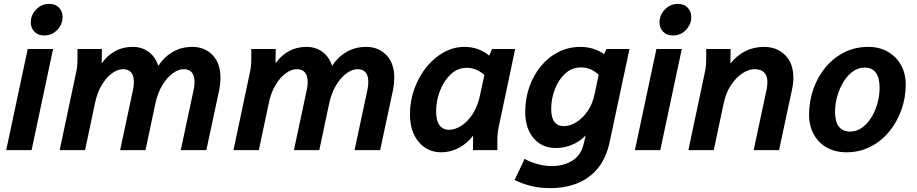

<svg xmlns="http://www.w3.org/2000/svg" viewBox="-20 -775 4731 991"><path d="M139 -659Q139 -698 167 -726.5Q195 -755 234 -755Q266 -755 284.5 -735.5Q303 -716 303 -688Q303 -649 275.5 -620.5Q248 -592 208 -592Q176 -592 157.5 -611.5Q139 -631 139 -659ZM12 0 123 -522H254L143 0Z M288 0 372 -397Q377 -419 378.5 -437Q380 -455 380 -478V-522H506L505 -448Q534 -489 574 -511Q614 -533 665 -533Q712 -533 747 -507.5Q782 -482 797 -435Q827 -481 871.5 -507Q916 -533 973 -533Q1036 -533 1077 -491Q1118 -449 1118 -373Q1118 -344 1112 -313L1045 0H913L980 -314Q982 -325 983 -333.5Q984 -342 984 -351Q984 -418 928 -418Q901 -418 871.5 -396.5Q842 -375 818 -335.5Q794 -296 782 -241L731 0H600L667 -314Q669 -325 670 -333.5Q671 -342 671 -351Q671 -418 615 -418Q588 -418 558.5 -397Q529 -376 505 -336Q481 -296 470 -241L419 0Z M1185 0 1269 -397Q1274 -419 1275.5 -437Q1277 -455 1277 -478V-522H1403L1402 -448Q1431 -489 1471 -511Q1511 -533 1562 -533Q1609 -533 1644 -507.5Q1679 -482 1694 -435Q1724 -481 1768.5 -507Q1813 -533 1870 -533Q1933 -533 1974 -491Q2015 -449 2015 -373Q2015 -344 2009 -313L1942 0H1810L1877 -314Q1879 -325 1880 -333.5Q1881 -342 1881 -351Q1881 -418 1825 -418Q1798 -418 1768.5 -396.5Q1739 -375 1715 -335.5Q1691 -296 1679 -241L1628 0H1497L1564 -314Q1566 -325 1567 -333.5Q1568 -342 1568 -351Q1568 -418 1512 -418Q1485 -418 1455.5 -397Q1426 -376 1402 -336Q1378 -296 1367 -241L1316 0Z M2096 -185Q2096 -255 2119 -317.5Q2142 -380 2181 -428.5Q2220 -477 2270.5 -505Q2321 -533 2377 -533Q2451 -533 2505 -488L2520 -522H2639L2555 -124Q2550 -103 2548.5 -84.5Q2547 -66 2547 -44V0H2421L2422 -75Q2391 -34 2348 -11.5Q2305 11 2257 11Q2186 11 2141 -42.5Q2096 -96 2096 -185ZM2231 -201Q2231 -151 2249 -128Q2267 -105 2297 -105Q2328 -105 2360.5 -125.5Q2393 -146 2419 -185.5Q2445 -225 2457 -281L2480 -388Q2439 -425 2389 -425Q2342 -425 2306.5 -391.5Q2271 -358 2251 -306.5Q2231 -255 2231 -201Z M2636 154 2688 45Q2716 61 2753 71.5Q2790 82 2828 82Q2891 82 2936 53Q2981 24 2994 -38L3003 -76Q2972 -44 2932 -27.5Q2892 -11 2850 -11Q2777 -11 2734 -62Q2691 -113 2691 -197Q2691 -265 2712 -325.5Q2733 -386 2771.5 -433Q2810 -480 2862.5 -506.5Q2915 -533 2976 -533Q3043 -533 3098 -496L3110 -522H3229L3126 -39Q3108 43 3064.5 95Q3021 147 2958.5 171.5Q2896 196 2821 196Q2769 196 2724 185.5Q2679 175 2636 154ZM2825 -212Q2825 -124 2891 -124Q2921 -124 2953.5 -143.5Q2986 -163 3012 -200Q3038 -237 3049 -289L3070 -389Q3031 -427 2978 -427Q2932 -427 2897.5 -395.5Q2863 -364 2844 -314.5Q2825 -265 2825 -212Z M3384 -659Q3384 -698 3412 -726.5Q3440 -755 3479 -755Q3511 -755 3529.5 -735.5Q3548 -716 3548 -688Q3548 -649 3520.5 -620.5Q3493 -592 3453 -592Q3421 -592 3402.5 -611.5Q3384 -631 3384 -659ZM3257 0 3368 -522H3499L3388 0Z M3533 0 3617 -397Q3622 -419 3623.5 -437Q3625 -455 3625 -478V-522H3751L3750 -447Q3782 -488 3826 -510.5Q3870 -533 3924 -533Q3989 -533 4032 -491Q4075 -449 4075 -373Q4075 -344 4068 -313L4001 0H3870L3937 -314Q3939 -325 3940 -333.5Q3941 -342 3941 -351Q3941 -385 3923.5 -401.5Q3906 -418 3875 -418Q3845 -418 3812.5 -397Q3780 -376 3753.5 -336.5Q3727 -297 3715 -241L3664 0Z M4156 -183Q4156 -252 4178 -315Q4200 -378 4240.5 -427Q4281 -476 4337 -504.5Q4393 -533 4462 -533Q4518 -533 4561.5 -508.5Q4605 -484 4630 -440Q4655 -396 4655 -338Q4655 -272 4633 -209.5Q4611 -147 4570.5 -97Q4530 -47 4473.5 -18Q4417 11 4349 11Q4292 11 4248.5 -13Q4205 -37 4180.5 -81Q4156 -125 4156 -183ZM4290 -199Q4290 -96 4368 -96Q4402 -96 4429.5 -116Q4457 -136 4477.5 -169Q4498 -202 4509 -242Q4520 -282 4520 -321Q4520 -426 4443 -426Q4409 -426 4381 -405.5Q4353 -385 4333 -351.5Q4313 -318 4301.5 -278Q4290 -238 4290 -199Z"/></svg>

Font: Radio Canada SemiBold
Style: Italic
Weight: 600
Italic angle: -12°
Designer: Charles Daoud, Etienne Aubert Bonn, Alexandre Saumier Demers, Jacques Le Bailly
Foundry: Radio-Canada
Version: Version 2.104; ttfautohint (v1.8.4.7-5d5b);gftools[0.9.28.de